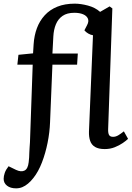

<svg xmlns="http://www.w3.org/2000/svg" viewBox="-58 -802 721 1051"><path d="M30 229Q-1 229 -19.5 214.5Q-38 200 -38 177Q-38 162 -32 144.5Q-26 127 -11 108L30 128Q58 141 76.5 131.5Q95 122 99 86Q101 73 101.5 60Q102 47 102.5 33.5Q103 20 104 6Q105 -8 106 -23L121 -448H37L43 -502L123 -510L126 -559Q129 -607 144 -647.5Q159 -688 187 -718.5Q215 -749 256 -765.5Q297 -782 351 -782Q384 -782 423.5 -771.5Q463 -761 490 -737L542 -767L557 -756L534 -96Q533 -75 538.5 -64Q544 -53 561 -53Q576 -53 590.5 -62Q605 -71 620 -83L643 -42Q633 -32 614 -19Q595 -6 570 4Q545 14 515 14Q482 14 462.5 2.5Q443 -9 435.5 -31Q428 -53 429 -82L451 -609Q438 -611 425 -618.5Q412 -626 404 -636L418 -663Q430 -685 423 -700.5Q416 -716 396.5 -724Q377 -732 349 -732Q309 -732 284.5 -715Q260 -698 248 -669Q236 -640 234 -603L229 -509H368L364 -448H229L216 -133Q214 -78 202.5 -20.5Q191 37 171.5 87.5Q152 138 125 172Q111 190 95.5 203Q80 216 64 222.5Q48 229 30 229Z"/></svg>

Font: Literata 18pt Medium
Style: Italic
Weight: 500
Italic angle: -2°
Designer: Latin by Veronika Burian and Jose Scaglione. Greek by Irene Vlachou. Cyrillic by Vera Evstafieva
Foundry: TypeTogether
Version: Version 3.103;gftools[0.9.29]